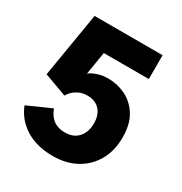

<svg xmlns="http://www.w3.org/2000/svg" viewBox="-159 -777 858 907"><g transform="rotate(30 270.0 -324.0)"><path d="M149 -186Q153.5 -172 161.5 -159Q169.5 -146 181.5 -135.5Q193.5 -125 210.5 -119Q227.5 -113 250.5 -113Q297 -113 322.8 -142.8Q348.5 -172.5 348 -220Q347.5 -265.5 323.2 -291.5Q299 -317.5 257 -317.5Q230 -317.5 210.5 -308Q191 -298.5 178.8 -286Q166.5 -273.5 161.5 -263L38 -308L96.5 -660H467.5V-530H222L201.5 -405.5Q204 -409 217.2 -416.5Q230.5 -424 252.2 -430.2Q274 -436.5 301.5 -436.5Q350.5 -436.5 395.5 -415Q440.5 -393.5 469.5 -347.5Q498.5 -301.5 498.5 -228.5Q498.5 -155.5 467.2 -101.2Q436 -47 381.5 -17.5Q327 12 256.5 12Q203 12 162.8 -0.8Q122.5 -13.5 94 -34.5Q65.5 -55.5 47.8 -80.2Q30 -105 21 -129Z"/></g></svg>

Font: League Spartan Thin
Style: Bold
Weight: 700
Version: Version 2.002